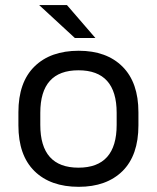

<svg xmlns="http://www.w3.org/2000/svg" viewBox="-20 -720 612 749"><path d="M51.8 -231V-282.2Q51.8 -398.9 114.3 -460.4Q176.8 -522 287.1 -522Q396 -522 458 -460Q520 -397.9 520 -282.2V-231Q520 -114.3 458 -52.7Q395.5 8.8 287.1 8.8Q176.8 8.8 114.3 -52.7Q51.8 -114.3 51.8 -231ZM435.1 -232.9V-279.8Q435.1 -445.8 286.1 -445.8Q137.2 -445.8 137.2 -279.8V-232.9Q137.2 -65.9 286.1 -65.9Q435.1 -65.9 435.1 -232.9ZM132.8 -700.2H241.2L352.1 -571.8H272Z"/></svg>

Font: D-DIN Exp
Style: Regular
Weight: 400
Width: 7
Designer: Charles Nix
Foundry: Datto Inc.
Version: Version 1.00